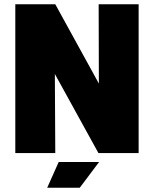

<svg xmlns="http://www.w3.org/2000/svg" viewBox="-20 -720 724 903"><path d="M444 -700 445 -327 240 -700H52V0H240L238 -372L443 0H632V-700ZM202 163H355L446 42H256Z"/></svg>

Font: Arthouse Owned Black
Style: Regular
Weight: 900
Designer: Jeremy Tribby
Foundry: Tribby Type
Version: Version 1.000;PS 001.000;hotconv 1.0.88;makeotf.lib2.5.64775